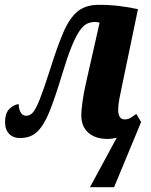

<svg xmlns="http://www.w3.org/2000/svg" viewBox="-20 -566 626 796"><path d="M464 5Q455 7 446 8.5Q437 10 426 10Q376 10 346.5 -15.5Q317 -41 317 -89Q317 -107 322 -144Q327 -181 338 -229L393 -472Q388 -473 383.5 -474Q379 -475 375 -475Q356 -475 340.5 -467.5Q325 -460 309.5 -437.5Q294 -415 276.5 -372Q259 -329 238 -259Q209 -163 186 -105.5Q163 -48 136 -21.5Q109 5 69 6Q37 8 19 -10Q1 -28 1 -59Q1 -99 21 -116.5Q41 -134 58 -134Q57 -118 64.5 -102Q72 -86 89 -86Q104 -86 116.5 -100Q129 -114 145 -154.5Q161 -195 187 -276Q217 -372 242.5 -431.5Q268 -491 301.5 -518.5Q335 -546 390 -546Q435 -546 475.5 -541Q516 -536 552 -528L486 -211Q480 -182 475 -157Q470 -132 470 -111Q470 -71 497 -71Q510 -71 520.5 -77Q531 -83 545 -94L565 -60L453 210H353Z"/></svg>

Font: Noto Serif ExtraCondensed ExtraBold
Style: Italic
Weight: 800
Width: 2
Italic angle: -12°
Designer: Monotype Design Team
Foundry: Monotype Imaging Inc.
Version: Version 2.013